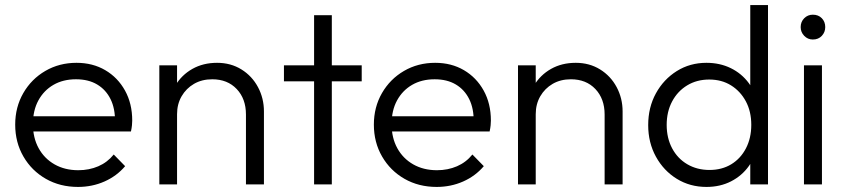

<svg xmlns="http://www.w3.org/2000/svg" viewBox="-20 -728 3336 758"><path d="M288 10Q217 10 161 -22Q105 -54 72.5 -110Q40 -166 40 -236Q40 -305 72 -360.5Q104 -416 159 -448Q214 -480 282 -480Q346 -480 395.5 -451Q445 -422 473.5 -370.5Q502 -319 502 -252Q502 -244 501 -233.5Q500 -223 497 -209H90V-269H459L434 -247Q435 -299 416.5 -336.5Q398 -374 363.5 -394.5Q329 -415 280 -415Q229 -415 191 -393Q153 -371 131.5 -331.5Q110 -292 110 -238Q110 -184 132.5 -143Q155 -102 195.5 -79Q236 -56 289 -56Q332 -56 368 -71.5Q404 -87 429 -118L474 -72Q441 -33 392.5 -11.5Q344 10 288 10Z M951 0V-276Q951 -338 914.5 -376.5Q878 -415 818 -415Q777 -415 746 -397Q715 -379 697 -348Q679 -317 679 -277L647 -295Q647 -348 672 -390Q697 -432 739.5 -456Q782 -480 837 -480Q891 -480 933 -454Q975 -428 998.5 -384Q1022 -340 1022 -288V0ZM609 0V-470H679V0Z M1220 0V-668H1290V0ZM1101 -407V-470H1408V-407Z M1704 10Q1633 10 1577 -22Q1521 -54 1488.5 -110Q1456 -166 1456 -236Q1456 -305 1488 -360.5Q1520 -416 1575 -448Q1630 -480 1698 -480Q1762 -480 1811.5 -451Q1861 -422 1889.5 -370.5Q1918 -319 1918 -252Q1918 -244 1917 -233.5Q1916 -223 1913 -209H1506V-269H1875L1850 -247Q1851 -299 1832.5 -336.5Q1814 -374 1779.5 -394.5Q1745 -415 1696 -415Q1645 -415 1607 -393Q1569 -371 1547.5 -331.5Q1526 -292 1526 -238Q1526 -184 1548.5 -143Q1571 -102 1611.5 -79Q1652 -56 1705 -56Q1748 -56 1784 -71.5Q1820 -87 1845 -118L1890 -72Q1857 -33 1808.5 -11.5Q1760 10 1704 10Z M2367 0V-276Q2367 -338 2330.5 -376.5Q2294 -415 2234 -415Q2193 -415 2162 -397Q2131 -379 2113 -348Q2095 -317 2095 -277L2063 -295Q2063 -348 2088 -390Q2113 -432 2155.5 -456Q2198 -480 2253 -480Q2307 -480 2349 -454Q2391 -428 2414.5 -384Q2438 -340 2438 -288V0ZM2025 0V-470H2095V0Z M2769 10Q2704 10 2652 -22Q2600 -54 2569.5 -109.5Q2539 -165 2539 -234Q2539 -304 2569.5 -359.5Q2600 -415 2652 -447.5Q2704 -480 2769 -480Q2822 -480 2865 -459Q2908 -438 2936.5 -399.5Q2965 -361 2970 -309V-162Q2964 -111 2936.5 -72.5Q2909 -34 2866 -12Q2823 10 2769 10ZM2781 -57Q2830 -57 2867 -79.5Q2904 -102 2925 -142.5Q2946 -183 2946 -235Q2946 -288 2924.5 -328Q2903 -368 2866 -391Q2829 -414 2780 -414Q2731 -414 2693 -391Q2655 -368 2633.5 -327.5Q2612 -287 2612 -235Q2612 -183 2633.5 -142.5Q2655 -102 2693.5 -79.5Q2732 -57 2781 -57ZM3012 0H2942V-126L2956 -242L2942 -355V-708H3012Z M3154 0V-470H3225V0ZM3189 -572Q3169 -572 3155 -586.5Q3141 -601 3141 -621Q3141 -642 3155 -656Q3169 -670 3189 -670Q3211 -670 3224.5 -656Q3238 -642 3238 -621Q3238 -601 3224.5 -586.5Q3211 -572 3189 -572Z"/></svg>

Font: Outfit-Light
Style: Regular
Weight: 300
Designer: Rodrigo Fuenzalida
Foundry: fragTYPE
Version: Version 1.000